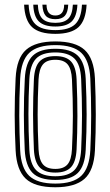

<svg xmlns="http://www.w3.org/2000/svg" viewBox="-20 -783 466 811"><path d="M213.8 8Q126.5 8 88.2 -28.8Q50 -65.5 46 -147.5Q42.2 -222.5 42 -296.4Q41.8 -370.2 46 -452.5Q50.2 -537.8 90.4 -572.9Q130.5 -608 213.8 -608Q298.5 -608 337.6 -572.1Q376.8 -536.2 381 -452.2Q384.5 -374.8 384.6 -298.8Q384.8 -222.8 381 -147.5Q376.5 -62.2 336.4 -27.1Q296.2 8 213.8 8ZM213.8 -7.5Q288.5 -7.5 323 -40.1Q357.5 -72.8 361.5 -148.8Q365 -220.2 365.1 -294.4Q365.2 -368.5 361.5 -451.2Q357.8 -527 323.4 -559.8Q289 -592.5 213.8 -592.5Q138.5 -592.5 103.9 -560Q69.2 -527.5 65.2 -451.2Q61 -365 61.4 -293.6Q61.8 -222.2 65.2 -148.5Q69 -73.2 103.2 -40.4Q137.5 -7.5 213.8 -7.5ZM213.8 -23Q146.8 -23 117.4 -53Q88 -83 84.5 -150Q81 -226 80.8 -297.1Q80.5 -368.2 84.8 -450.2Q88.2 -519.2 118.8 -548.1Q149.2 -577 213.8 -577Q278.5 -577 308.6 -547.9Q338.8 -518.8 342 -450.5Q345.8 -370.8 345.9 -299.1Q346 -227.5 342 -149.8Q338.5 -81.8 308.6 -52.4Q278.8 -23 213.8 -23ZM213.8 -38.5Q269 -38.5 294.4 -64.6Q319.8 -90.8 322.8 -151.5Q326.2 -223.8 326.4 -294.4Q326.5 -365 322.8 -449Q320 -511 293.8 -536.2Q267.5 -561.5 213.8 -561.5Q156.8 -561.5 131.9 -534.8Q107 -508 104 -448.8Q100.2 -372.8 100.1 -302Q100 -231.2 104 -150.5Q107 -90.2 132.6 -64.4Q158.2 -38.5 213.8 -38.5ZM213.8 -54Q168 -54 147 -76.6Q126 -99.2 123.2 -151Q119.8 -229.5 119.6 -299.4Q119.5 -369.2 123.2 -448.2Q126 -501.5 147.5 -523.8Q169 -546 213.8 -546Q259 -546 280 -523.4Q301 -500.8 303.5 -448.2Q307.2 -363 307 -292.5Q306.8 -222 303.5 -152Q300.8 -99.2 279.8 -76.6Q258.8 -54 213.8 -54ZM213.8 -69.5Q249 -69.5 265.4 -88.9Q281.8 -108.2 284 -152.8Q287.5 -224.8 287.8 -292.9Q288 -361 284 -447.2Q282 -491 265.9 -510.8Q249.8 -530.5 213.8 -530.5Q177.2 -530.5 161.1 -510.6Q145 -490.8 142.8 -447.5Q139 -367.5 139 -299.6Q139 -231.8 142.8 -151.8Q145 -108.5 161.2 -89Q177.5 -69.5 213.8 -69.5ZM213.8 -640Q146 -640 115.4 -668.6Q84.8 -697.2 81.8 -763.2H101Q103.5 -705.5 129.8 -680.6Q156 -655.8 213.8 -655.8Q271.2 -655.8 297.4 -680.6Q323.5 -705.5 326.2 -763.2H345.8Q342.5 -697.2 311.9 -668.6Q281.2 -640 213.8 -640ZM213.8 -671Q166 -671 144.2 -692.4Q122.5 -713.8 120.5 -763.2H139.8Q141.5 -722.2 158.6 -704.4Q175.8 -686.5 213.8 -686.5Q251.5 -686.5 268.6 -704.4Q285.8 -722.2 287.8 -763.2H307Q304.5 -713.8 282.9 -692.4Q261.2 -671 213.8 -671ZM213.8 -702Q186 -702 173.2 -716.2Q160.5 -730.5 159 -763.2H176.5Q177 -717.5 213.8 -717.5Q250.8 -717.5 251 -763.2H268.2Q266.8 -730.5 254 -716.2Q241.2 -702 213.8 -702Z"/></svg>

Font: Big Shoulders Inline Text SemiBold
Style: Regular
Weight: 600
Designer: Patric King
Foundry: XO Type Co
Version: Version 1.000